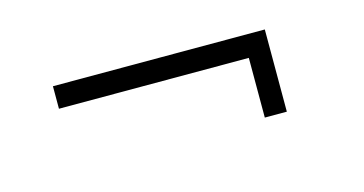

<svg xmlns="http://www.w3.org/2000/svg" viewBox="-35 -431 718 379"><g transform="rotate(-15 324.0 -242.0)"><path d="M516 -326V-158H471V-280H83V-326Z"/></g></svg>

Font: Piazzolla Thin ExtraLight
Style: Regular
Weight: 250
Version: Version 2.005